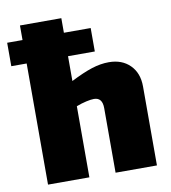

<svg xmlns="http://www.w3.org/2000/svg" viewBox="-116 -884 853 960"><g transform="rotate(-10 310.5 -404.0)"><path d="M-28 -734H50V-808H260V-734H396V-615H260V-489Q323 -521 368 -535.5Q413 -550 455 -550Q522 -550 562.5 -509.5Q603 -469 603 -401V0H393V-328Q393 -382 350 -382Q335 -382 310.5 -376.5Q286 -371 260 -361V0H50V-615H-28Z"/></g></svg>

Font: Encode Sans Narrow
Style: Black
Weight: 900
Designer: Pablo Impallari, Andres Torresi
Foundry: Pablo Impallari, Andres Torresi
Version: Version 1.000; ttfautohint (v1.00) -l 8 -r 50 -G 200 -x 14 -